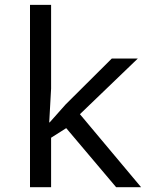

<svg xmlns="http://www.w3.org/2000/svg" viewBox="-20 -780 640 800"><path d="M187 -270 252.9 -344.2 445.8 -536.1H554.2L313 -304.2L567.9 0H463.9L255.9 -246.1L192.9 -206.1V0H105V-759.8H192.9V-411.1L185.1 -270Z"/></svg>

Font: Droid Sans Mono
Style: Regular
Weight: 400
Monospace: yes
Version: Version 1.00 build 112